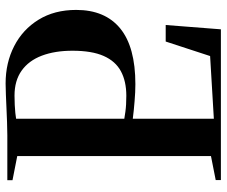

<svg xmlns="http://www.w3.org/2000/svg" viewBox="-80 -702 789 668"><g transform="rotate(90 314.0 -368.5)"><path d="M271 6Q199 6 141 -23.8Q83 -53.5 49 -108.8Q15 -164 15 -239.5Q15 -340 79.5 -392.8Q144 -445.5 273.5 -445.5Q287 -445.5 301.8 -444.8Q316.5 -444 332 -442.8Q347.5 -441.5 363.2 -440Q379 -438.5 393.5 -436.5V-718.5L175.5 -705.5L125 -551H67.5L82.5 -743H607V-725L523.5 -708.5V-34.5L607.5 -18V0H451Q429.5 0 405.2 1Q381 2 356.5 3Q332 4 310 5Q288 6 271 6ZM313 -25Q330.5 -25 345.8 -25.8Q361 -26.5 373.2 -27.8Q385.5 -29 393.5 -30.5V-407Q381 -409 368.8 -410.8Q356.5 -412.5 343.2 -413.2Q330 -414 314 -414Q263.5 -414 228.5 -395.2Q193.5 -376.5 175.2 -335.2Q157 -294 157 -226.5Q157 -165.5 174.2 -120Q191.5 -74.5 226.2 -49.8Q261 -25 313 -25Z"/></g></svg>

Font: Merriweather 144pt SemiBold
Style: Regular
Weight: 600
Version: Version 2.100